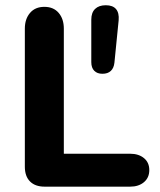

<svg xmlns="http://www.w3.org/2000/svg" viewBox="-20 -698 597 718"><path d="M72.9 -74.8V-590.8Q72.9 -627.1 92.3 -649.7Q111.6 -672.4 145.9 -672.4Q180.2 -672.4 199.5 -649.7Q218.7 -627.1 218.7 -590.8V-123.1H466.9Q498.4 -123.1 518.3 -106.8Q538.3 -90.4 538.3 -62Q538.3 -33.5 518.3 -16.7Q498.4 0 466.9 0H146.9Q111.6 0 92.3 -19.4Q72.9 -38.7 72.9 -74.8ZM321.4 -465.8V-624.5Q321.4 -651 335.7 -664.7Q349.9 -678.4 375.6 -678.4Q401.8 -678.4 413.9 -664.1Q426.1 -649.7 423.7 -622.1L407.9 -463.6Q405.7 -443.3 394.3 -432.7Q383 -422.1 363 -422.1Q343.5 -422.1 332.5 -433.3Q321.4 -444.5 321.4 -465.8Z"/></svg>

Font: SN Pro Thin
Style: Regular
Weight: 200
Designer: Tobias Whetton
Foundry: Supernotes
Version: Version 1.003;Glyphs 3.3 (3324)